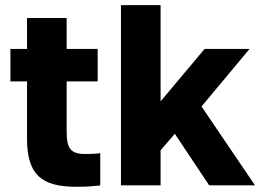

<svg xmlns="http://www.w3.org/2000/svg" viewBox="-20 -720 1020 746"><path d="M275 5.7Q308.8 5.7 329.6 4.2Q350.3 2.7 369.5 0.5V-124.7Q354.5 -122.7 339.5 -122.2Q324.5 -121.7 309.5 -121.7Q288.7 -121.7 275.2 -126.3Q261.6 -130.8 253.6 -141Q245.6 -151.1 242.3 -167Q239 -182.8 239 -205.2V-403.7H359.5V-530H239V-650H85V-530H20.5V-403.7H85V-180.7Q85 -128.9 95.9 -93Q106.8 -57.2 129.9 -35.3Q153 -13.5 189.1 -3.9Q225.1 5.7 275 5.7Z M450 0H604V-136L659.3 -200.2L792.7 0H970.7L763 -306.3L949.7 -530H775L604 -326.2V-700H450Z"/></svg>

Font: Golos Text VF
Style: Regular
Weight: 400
Designer: A.Korolkova, Vitaly Kuzmin
Foundry: ParaType Ltd
Version: Version 2.005